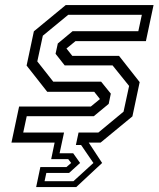

<svg xmlns="http://www.w3.org/2000/svg" viewBox="-20 -560 623 754"><path d="M122 174.5 138.5 96H241L259.5 80L248 65H181L194.5 0H25L55 -141.5H336.5L372.5 -171L350 -199.5H165.5L84.5 -302.5L113 -437L238 -540H583L553 -398.5H276.5L241 -369.5L264 -340.5H447.5L528.5 -237.5L500 -103L375 0H328.5L381 80L279.5 174.5ZM155 151.5H268.5L346.8 80L298.5 9.5H278L288.5 -39.5H366.2L465.2 -121.5L487 -222.5L422 -303.2H234L198.2 -348.8L207 -389.2L265 -437.5H523.2L537 -501.8H247.8L148.2 -419.8L126.5 -318.8L189.2 -239.2H377.2L415.2 -192.2L406.8 -152L348.5 -103.8H85L71.2 -39.5H231.5L214 42H267.5L294.5 80L251.5 119H162Z"/></svg>

Font: Tourney Thin
Style: Italic
Weight: 100
Italic angle: -12°
Designer: Tyler Finck
Foundry: Etcetera Type Co
Version: Version 1.015